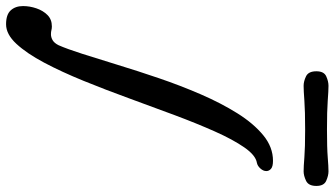

<svg xmlns="http://www.w3.org/2000/svg" viewBox="-394 -664 1103 633"><g transform="rotate(-90 157.5 -347.5)"><path d="M-56 1Q-75 1 -82.5 -5.5Q-90 -12 -90 -21Q-90 -31 -81.5 -40.5Q-73 -50 -63 -52Q-38 -56 -12 -93.5Q14 -131 40.5 -190.5Q67 -250 94.5 -323.5Q122 -397 150 -474Q178 -551 207.5 -623.5Q237 -696 267.5 -753.5Q298 -811 329.5 -845Q361 -879 394 -879Q426 -879 440 -863.5Q454 -848 454 -823Q454 -801 446.5 -779Q439 -757 424.5 -742.5Q410 -728 387 -728Q380 -728 374.5 -729.5Q369 -731 361 -731Q351 -731 341.5 -725.5Q332 -720 325 -706Q313 -679 296.5 -627.5Q280 -576 260 -510.5Q240 -445 216 -374.5Q192 -304 163 -237Q134 -170 100.5 -116.5Q67 -63 28 -31Q-11 1 -56 1ZM-91 184Q-105 184 -122 176.5Q-139 169 -139 144Q-139 118 -122 110Q-105 102 -91 102Q-75 102 -44.5 104.5Q-14 107 47 107Q109 107 142 104.5Q175 102 191 102Q206 102 222.5 110Q239 118 239 144Q239 169 222.5 176.5Q206 184 191 184Q175 184 142 181.5Q109 179 47 179Q-14 179 -44.5 181.5Q-75 184 -91 184Z"/></g></svg>

Font: Solitreo
Style: Regular
Weight: 400
Designer: Nathan Gross, Bryan Kirschen, Binghamton University
Foundry: Eli Heuer
Version: Version 1.100; ttfautohint (v1.8.4.7-5d5b)